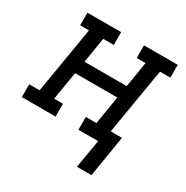

<svg xmlns="http://www.w3.org/2000/svg" viewBox="-170 -663 930 961"><g transform="rotate(30 295.0 -183.0)"><path d="M487 164H403L431 0H317V-74H378L405 -237H161L134 -74H185V0H-10V-74H50L114 -457H63V-530H258V-456H197L173 -310H417L441 -457H390V-530H585V-456H525L461 -74H526Z"/></g></svg>

Font: Iosevka Curly Slab ExObl
Style: Regular
Weight: 400
Width: 7
Italic angle: -9°
Monospace: yes
Designer: Belleve Invis
Foundry: Belleve Invis
Version: Version 11.1.0; ttfautohint (v1.8.3)